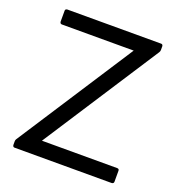

<svg xmlns="http://www.w3.org/2000/svg" viewBox="-132 -844 885 953"><g transform="rotate(20 310.0 -367.0)"><path d="M563 0H50Q41 0 40 -11V-30Q40 -38 44 -43L441 -655H62Q52 -655 51 -666V-724Q51 -733 62 -734H557Q566 -734 567 -724V-704Q567 -697 563 -691L166 -79H563Q574 -79 574 -69V-11Q574 -1 563 0Z"/></g></svg>

Font: YamahaIndonesia935. App
Style: Regular
Weight: 400
Designer: Dalton Maag Ltd
Foundry: Dalton Maag Ltd
Version: Version 1.002; January 01, 2024; Regular/Italic